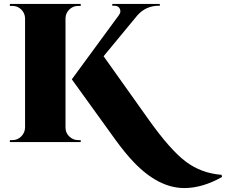

<svg xmlns="http://www.w3.org/2000/svg" viewBox="-20 -720 1145 973"><path d="M43 -10Q69 -10 87.5 -28.5Q106 -47 107 -73V-628Q106 -654 87.5 -672Q69 -690 43 -690H30V-700H389V-690H376Q350 -690 331.5 -672Q313 -654 312 -628V-73Q312 -47 331 -28.5Q350 -10 376 -10H389V0H30V-10ZM1105 177Q1006 233 914 233Q784 233 659 103Q613 55 564 -13L344 -318L583 -644Q590 -654 590 -662Q590 -670 587 -676Q580 -691 559 -691H549V-700H790V-691H786Q719 -691 676 -642L505 -435L734 -113Q843 40 921.5 99Q1000 158 1103 166Z"/></svg>

Font: Cinzel Decorative Black
Style: Regular
Weight: 900
Designer: Natanael Gama
Version: Version 1.002;PS 001.002;hotconv 1.0.56;makeotf.lib2.0.21325